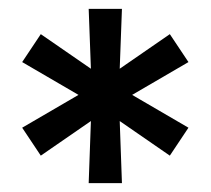

<svg xmlns="http://www.w3.org/2000/svg" viewBox="-20 -775 475 433"><path d="M72 -424 30 -487 157 -561 30 -635 72 -698 185 -620 180 -755H255L250 -620L363 -698L405 -635L278 -561L405 -487L363 -424L250 -502L255 -362H180L185 -502Z"/></svg>

Font: Cabin
Style: Bold
Weight: 700
Designer: Pablo Impallari
Foundry: Pablo Impallari. http://www.impallari.com Igino Marini. http://www.ikern.com
Version: Version 3.001;hotconv 1.0.109;makeotfexe 2.5.65596